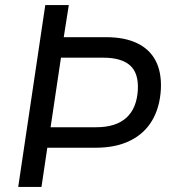

<svg xmlns="http://www.w3.org/2000/svg" viewBox="-20 -739 674 759"><path d="M52 0 159 -719H252L232 -592H400Q472 -592 521.5 -568.5Q571 -545 595 -499.5Q619 -454 616 -387Q612 -314 581 -262Q550 -210 493.5 -182.5Q437 -155 358 -155H167L144 0ZM180 -236H360Q438 -236 479.5 -273.5Q521 -311 525 -385Q528 -451 493.5 -481Q459 -511 388 -511H221Z"/></svg>

Font: Nunitoga
Style: Medium Italic
Weight: 500
Italic angle: -9°
Designer: Vernon Adams
Foundry: Vernon Adams
Version: Version 1.0